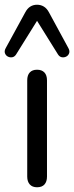

<svg xmlns="http://www.w3.org/2000/svg" viewBox="-40 -786 313 811"><path d="M116.5 5Q96.5 5 85.8 -7Q75 -19 75 -40V-446.5Q75 -468.5 85.8 -480Q96.5 -491.5 116.5 -491.5Q136.5 -491.5 147.5 -480Q158.5 -468.5 158.5 -446.5V-40Q158.5 -19 148 -7Q137.5 5 116.5 5ZM249 -582.5Q255.5 -570.5 252 -561Q248.5 -551.5 239.8 -547Q231 -542.5 221.2 -544.2Q211.5 -546 205 -556L116.5 -698L28 -556Q21.5 -546 11.8 -544.2Q2 -542.5 -6.8 -547Q-15.5 -551.5 -19 -561Q-22.5 -570.5 -16 -582.5L66.5 -733.5Q75.5 -750.5 88 -758.2Q100.5 -766 116.5 -766Q132.5 -766 145.2 -758.2Q158 -750.5 167 -733.5Z"/></svg>

Font: Nunito ExtraLight
Style: Regular
Weight: 200
Designer: Vernon Adams
Foundry: Vernon Adams
Version: Version 3.602;April 4, 2023;FontCreator 14.0.0.2856 64-bit